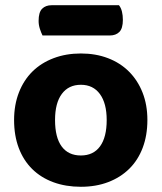

<svg xmlns="http://www.w3.org/2000/svg" viewBox="-20 -701 620 736"><path d="M545 -241Q545 -182 527 -134.5Q509 -87 475.5 -54Q442 -21 395 -3Q348 15 290 15Q232 15 184.5 -2.5Q137 -20 103.5 -53Q70 -86 52 -133.5Q34 -181 34 -241Q34 -299 52.5 -346.5Q71 -394 104.5 -427Q138 -460 185.5 -478Q233 -496 290 -496Q347 -496 394 -478Q441 -460 474.5 -426.5Q508 -393 526.5 -346Q545 -299 545 -241ZM290 -376Q243 -376 217 -341Q191 -306 191 -241Q191 -174 216.5 -139.5Q242 -105 290 -105Q338 -105 363.5 -140Q389 -175 389 -241Q389 -305 363 -340.5Q337 -376 290 -376ZM143 -565Q138 -575 133 -590Q128 -605 128 -621Q128 -654 141.5 -667.5Q155 -681 178 -681H436Q444 -671 447.5 -656.5Q451 -642 451 -625Q451 -592 437.5 -578.5Q424 -565 401 -565Z"/></svg>

Font: Baloo Bhaina 2
Style: Bold
Weight: 700
Designer: Yesha Goshar, Manish Minz, Shuchita Grover and Ek Type
Foundry: Ek Type
Version: Version 1.640;hotconv 1.0.111;makeotfexe 2.5.65597; ttfautoh